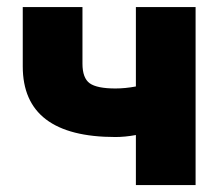

<svg xmlns="http://www.w3.org/2000/svg" viewBox="-20 -536 632 556"><path d="M314.5 -139.2Q45.9 -139.2 45.9 -343.8V-515.6H218.8V-351.6Q218.8 -310.1 239.7 -294.9Q260.7 -279.8 314.5 -279.8Q342.3 -279.8 373.5 -285.6V-515.6H546.4V0H373.5V-145Q357.9 -142.1 342.5 -140.6Q327.1 -139.2 314.5 -139.2Z"/></svg>

Font: Inter Display Extra Bold
Style: Regular
Weight: 800
Designer: Rasmus Andersson
Foundry: rsms
Version: Version 4.000;git-4fc901f